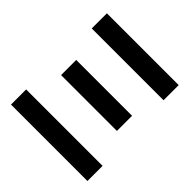

<svg xmlns="http://www.w3.org/2000/svg" viewBox="-177 -843 998 998"><g transform="rotate(45 322.0 -344.0)"><path d="M58.1 -688H585.9V-576.7H58.1ZM603 -111.3V0H41V-111.3ZM527.3 -403.8V-292.5H116.7V-403.8Z"/></g></svg>

Font: Arial
Style: Bold
Weight: 700
Designer: Steve Matteson
Foundry: Ascender Corporation
Version: Version 2.00.3